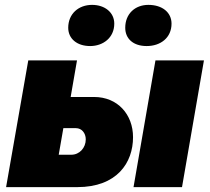

<svg xmlns="http://www.w3.org/2000/svg" viewBox="-20 -768 863 788"><path d="M5 0H297C460 0 526 -100 526 -205C526 -298 463 -370 366 -370H270L296 -520H96ZM528 0H727L817 -520H618ZM350 -579C403 -579 449 -613 449 -671C449 -717 410 -748 358 -748C302 -748 260 -711 260 -654C260 -610 295 -579 350 -579ZM582 -579C639 -579 684 -613 684 -671C684 -717 646 -748 589 -748C534 -748 494 -711 494 -654C494 -609 527 -579 582 -579ZM221 -133 240 -242H292C315 -242 332 -222 332 -196C332 -161 306 -133 273 -133Z"/></svg>

Font: Fixel Display Black
Style: Italic
Weight: 900
Italic angle: -10°
Designer: AlfaBravo + MacPaw
Foundry: Kyrylo Tkachov, Marchela Mozhyna, Serhii Makarenko, Maria Weinstein, Zakhar Kryvoshyya
Version: Version 1.210;Glyphs 3.2 (3217)